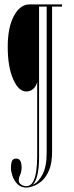

<svg xmlns="http://www.w3.org/2000/svg" viewBox="-20 -720 335 870"><path d="M100.5 130Q74.5 130 59 114Q43.5 98 36.5 77.2Q29.5 56.5 29.5 41.5Q29.5 23 33.8 10.8Q38 -1.5 53 -1.5Q67.5 -1.5 72.8 10.5Q78 22.5 78 36.5Q78 57.5 71.5 71.5Q65 85.5 65 98.5Q65 109 75.8 116.2Q86.5 123.5 99.5 123.5Q118.5 123.5 129.2 104.5Q140 85.5 144.2 55Q148.5 24.5 148.5 -10V-349Q144.5 -330 131.2 -317.8Q118 -305.5 100 -305.5H99Q64 -305.5 39.5 -361.5Q15 -417.5 15 -508Q15 -595.5 43 -647.8Q71 -700 113.5 -700H261V-690H216V-32.5Q216 20 202 52.2Q188 84.5 168 101.2Q148 118 129.2 124Q110.5 130 100.5 130ZM128.5 117.5Q154 106 172.8 70.2Q191.5 34.5 191.5 -27.5V-690H157V-3.5Q157 36.5 150.2 69Q143.5 101.5 128.5 117.5Z"/></svg>

Font: Imbue 100pt ExtraLight
Style: Regular
Weight: 200
Designer: Tyler Finck
Foundry: Etcetera Type Company
Version: Version 1.102; ttfautohint (v1.8.3)